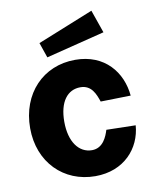

<svg xmlns="http://www.w3.org/2000/svg" viewBox="-84 -799 711 873"><g transform="rotate(-10 272.0 -362.0)"><path d="M398 -734 140 -630 164 -560 435 -628ZM286 -527C138 -527 31 -416 31 -256C31 -98 140 10 286 10C419 10 498 -81 506 -186L371 -189C362 -160 343 -109 291 -109C231 -109 189 -165 189 -258C189 -350 228 -400 288 -400C340 -400 356 -355 368 -320L507 -323C497 -432 423 -527 286 -527Z"/></g></svg>

Font: United Sans ExtraBold
Style: Regular
Weight: 800
Designer: Pablo Impallari, Rodrigo Fuenzalida (Modified by Dan O. Williams)
Version: Version 1.000;PS 001.000;hotconv 1.0.88;makeotf.lib2.5.64775